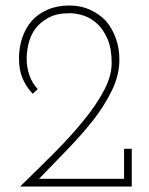

<svg xmlns="http://www.w3.org/2000/svg" viewBox="-20 -678 540 698"><path d="M459 0V-137H431V-28H122Q172 -80 223.5 -133Q275 -186 318 -240Q360 -294 387 -349.5Q414 -405 414 -461Q414 -503 401 -539Q388 -575 365 -602Q340 -628 306.5 -643Q273 -658 233 -658Q188 -658 153.5 -643Q119 -628 96 -603Q73 -576 61 -541Q49 -506 49 -466Q49 -423 62.5 -392Q76 -361 99 -337L117 -354Q97 -376 87 -404Q77 -432 77 -466Q77 -490 83.5 -518.5Q90 -547 108 -573Q126 -597 156 -613.5Q186 -630 233 -630Q257 -630 283.5 -621.5Q310 -613 333 -592Q356 -571 371 -536Q386 -501 386 -449Q386 -402 358 -349Q330 -296 284 -240Q237 -182 177 -122Q117 -62 53 0Z"/></svg>

Font: Josefin Slab Thin Light
Style: Regular
Weight: 300
Version: Version 2.000